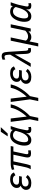

<svg xmlns="http://www.w3.org/2000/svg" viewBox="1938 -2744 999 4916"><g transform="rotate(-90 2438.0 -286.5)"><path d="M415 -79.1Q398.9 -58.6 378.9 -41.5Q358.9 -24.4 334 -11.7Q309.1 1 278.8 8.1Q248.5 15.1 211.9 15.1Q172.4 15.1 139.6 8.1Q106.9 1 83.3 -15.6Q59.6 -32.2 46.4 -58.8Q33.2 -85.4 33.2 -125Q33.2 -142.6 40.3 -161.6Q47.4 -180.7 60.8 -198.7Q74.2 -216.8 94.5 -231.9Q114.7 -247.1 141.1 -256.8Q128.4 -264.2 117.7 -273.2Q106.9 -282.2 99.1 -294.2Q91.3 -306.2 87.2 -322.5Q83 -338.9 83 -360.8Q83 -395 98.9 -425.3Q114.7 -455.6 143.3 -478Q171.9 -500.5 212.2 -513.7Q252.4 -526.9 301.8 -526.9Q342.3 -526.9 371.6 -520.3Q400.9 -513.7 421.9 -501.2Q442.9 -488.8 456.8 -470.7Q470.7 -452.6 481 -430.2L407.2 -391.1Q401.4 -406.2 392.6 -418.5Q383.8 -430.7 370.8 -439.2Q357.9 -447.8 339.8 -452.4Q321.8 -457 296.9 -457Q266.1 -457 242.2 -449.5Q218.3 -441.9 201.7 -429Q185.1 -416 176.5 -398.7Q168 -381.3 168 -361.8Q168 -339.8 177 -327.1Q186 -314.5 201.4 -307.9Q216.8 -301.3 237.8 -299.6Q258.8 -297.9 282.2 -297.9H388.2L373 -228H263.2Q224.1 -228 197 -220.9Q169.9 -213.9 153.1 -201.4Q136.2 -189 128.7 -171.9Q121.1 -154.8 121.1 -134.8Q121.1 -113.3 129.2 -98.1Q137.2 -83 150.4 -73.5Q163.6 -64 180.4 -59.6Q197.3 -55.2 214.8 -55.2Q239.7 -55.2 260 -59.8Q280.3 -64.5 297.6 -73.5Q314.9 -82.5 329.6 -95.2Q344.2 -107.9 357.9 -124Z M1049.3 -2.9Q1042 -1 1032 1Q1022 2.9 1010.7 4.4Q999.5 5.9 987.3 6.8Q975.1 7.8 963.4 7.8Q936 7.8 917 2Q897.9 -3.9 886 -15.4Q874 -26.9 868.7 -43.5Q863.3 -60.1 863.3 -82Q863.3 -97.2 866 -115Q868.7 -132.8 873 -154.8L935.1 -443.8H764.2L699.2 -140.1Q695.3 -121.1 690.2 -101.3Q685.1 -81.5 679.4 -63.2Q673.8 -44.9 667.7 -28.6Q661.6 -12.2 655.3 0H562Q572.8 -18.1 580.8 -34.7Q588.9 -51.3 595.2 -68.1Q601.6 -85 606.9 -103.8Q612.3 -122.6 617.2 -146L680.2 -443.8Q668.9 -443.8 652.8 -442.1Q636.7 -440.4 619.4 -437.3Q602.1 -434.1 585.7 -429.7Q569.3 -425.3 558.1 -419.9L546.4 -481Q558.1 -486.3 574.5 -491.9Q590.8 -497.6 610.8 -502Q630.9 -506.3 654.3 -509.3Q677.7 -512.2 703.1 -512.2H1156.2L1142.1 -443.8H1018.1L955.1 -148.9Q951.2 -132.3 949.7 -119.1Q948.2 -106 948.2 -96.2Q948.2 -75.7 957.5 -67.9Q966.8 -60.1 989.3 -60.1Q1002 -60.1 1016.8 -62.5Q1031.7 -64.9 1042 -68.8Z M1646 3.9Q1639.2 6.3 1630.1 8.3Q1621.1 10.3 1611.8 11.7Q1602.5 13.2 1593.8 14.2Q1585 15.1 1579.1 15.1Q1529.3 15.1 1506.6 -6.1Q1483.9 -27.3 1483.9 -68.8Q1483.9 -75.7 1485.4 -89.1Q1486.8 -102.5 1490.2 -118.2Q1458.5 -54.2 1413.1 -19.5Q1367.7 15.1 1311 15.1Q1272.9 15.1 1245.6 3.2Q1218.3 -8.8 1200.7 -31.7Q1183.1 -54.7 1175 -88.1Q1167 -121.6 1167 -165Q1167 -189 1170.4 -217Q1173.8 -245.1 1180.9 -274.4Q1188 -303.7 1199 -333.3Q1210 -362.8 1225.1 -390.1Q1263.2 -460 1313.7 -493.4Q1364.3 -526.9 1428.2 -526.9Q1477.1 -526.9 1513.7 -509.5Q1550.3 -492.2 1568.8 -460Q1572.8 -474.1 1576.9 -487.8Q1581.1 -501.5 1585 -512.2H1668Q1655.8 -477.5 1644.3 -443.8Q1632.8 -410.2 1623.3 -379.9Q1613.8 -349.6 1606.7 -324.2Q1599.6 -298.8 1596.2 -280.8L1567.9 -148.9Q1564 -130.4 1562 -116Q1560.1 -101.6 1560.1 -90.8Q1560.1 -67.9 1569.6 -60.5Q1579.1 -53.2 1596.2 -53.2Q1606 -53.2 1618.2 -55.7Q1630.4 -58.1 1641.1 -62ZM1324.2 -64Q1364.7 -64 1398.2 -88.1Q1431.6 -112.3 1459 -155.3Q1486.3 -198.2 1508.1 -256.8Q1529.8 -315.4 1546.9 -383.8Q1529.8 -420.4 1500.5 -437.3Q1471.2 -454.1 1432.1 -454.1Q1386.2 -454.1 1354.2 -428Q1322.3 -401.9 1298.8 -355Q1287.6 -332.5 1279.3 -307.4Q1271 -282.2 1265.4 -257.3Q1259.8 -232.4 1256.8 -209Q1253.9 -185.5 1253.9 -166Q1253.9 -110.8 1271.5 -87.4Q1289.1 -64 1324.2 -64ZM1476.1 -589.8H1403.8L1522 -766.1H1639.2Z M1862.3 -512.2 1910.2 -102.1Q1946.8 -141.1 1982.2 -187.5Q2017.6 -233.9 2047.6 -284.7Q2077.6 -335.4 2100.3 -388.9Q2123 -442.4 2134.3 -495.1L2137.2 -512.2H2224.1L2220.2 -491.2Q2211.4 -449.7 2194.3 -406Q2177.2 -362.3 2154.1 -318.8Q2130.9 -275.4 2103.3 -233.4Q2075.7 -191.4 2045.7 -152.8Q2015.6 -114.3 1984.6 -80.3Q1953.6 -46.4 1924.3 -19L1879.4 192.9H1796.4L1841.3 -19L1775.4 -512.2Z M2372.1 -512.2 2419.9 -102.1Q2456.5 -141.1 2491.9 -187.5Q2527.3 -233.9 2557.4 -284.7Q2587.4 -335.4 2610.1 -388.9Q2632.8 -442.4 2644 -495.1L2647 -512.2H2733.9L2730 -491.2Q2721.2 -449.7 2704.1 -406Q2687 -362.3 2663.8 -318.8Q2640.6 -275.4 2613 -233.4Q2585.4 -191.4 2555.4 -152.8Q2525.4 -114.3 2494.4 -80.3Q2463.4 -46.4 2434.1 -19L2389.2 192.9H2306.2L2351.1 -19L2285.2 -512.2Z M3130.9 -79.1Q3114.7 -58.6 3094.7 -41.5Q3074.7 -24.4 3049.8 -11.7Q3024.9 1 2994.6 8.1Q2964.4 15.1 2927.7 15.1Q2888.2 15.1 2855.5 8.1Q2822.8 1 2799.1 -15.6Q2775.4 -32.2 2762.2 -58.8Q2749 -85.4 2749 -125Q2749 -142.6 2756.1 -161.6Q2763.2 -180.7 2776.6 -198.7Q2790 -216.8 2810.3 -231.9Q2830.6 -247.1 2856.9 -256.8Q2844.2 -264.2 2833.5 -273.2Q2822.8 -282.2 2814.9 -294.2Q2807.1 -306.2 2803 -322.5Q2798.8 -338.9 2798.8 -360.8Q2798.8 -395 2814.7 -425.3Q2830.6 -455.6 2859.1 -478Q2887.7 -500.5 2928 -513.7Q2968.3 -526.9 3017.6 -526.9Q3058.1 -526.9 3087.4 -520.3Q3116.7 -513.7 3137.7 -501.2Q3158.7 -488.8 3172.6 -470.7Q3186.5 -452.6 3196.8 -430.2L3123 -391.1Q3117.2 -406.2 3108.4 -418.5Q3099.6 -430.7 3086.7 -439.2Q3073.7 -447.8 3055.7 -452.4Q3037.6 -457 3012.7 -457Q2981.9 -457 2958 -449.5Q2934.1 -441.9 2917.5 -429Q2900.9 -416 2892.3 -398.7Q2883.8 -381.3 2883.8 -361.8Q2883.8 -339.8 2892.8 -327.1Q2901.9 -314.5 2917.2 -307.9Q2932.6 -301.3 2953.6 -299.6Q2974.6 -297.9 2998 -297.9H3104L3088.9 -228H2979Q2939.9 -228 2912.8 -220.9Q2885.7 -213.9 2868.9 -201.4Q2852.1 -189 2844.5 -171.9Q2836.9 -154.8 2836.9 -134.8Q2836.9 -113.3 2845 -98.1Q2853 -83 2866.2 -73.5Q2879.4 -64 2896.2 -59.6Q2913.1 -55.2 2930.7 -55.2Q2955.6 -55.2 2975.8 -59.8Q2996.1 -64.5 3013.4 -73.5Q3030.8 -82.5 3045.4 -95.2Q3060.1 -107.9 3073.7 -124Z M3595.7 -131.8Q3597.2 -110.4 3600.6 -97.4Q3604 -84.5 3609.1 -77.1Q3614.3 -69.8 3620.8 -67.4Q3627.4 -64.9 3635.7 -64.9Q3642.6 -64.9 3648.9 -66.2Q3655.3 -67.4 3660.2 -68.8L3668.9 0Q3646.5 5.4 3632.3 6.6Q3618.2 7.8 3611.8 7.8Q3591.3 7.8 3574.2 2.7Q3557.1 -2.4 3544.7 -18.1Q3532.2 -33.7 3524.7 -61.8Q3517.1 -89.8 3515.1 -136.2L3502.9 -405.8L3273.9 0H3183.1L3496.1 -524.9L3493.2 -574.2Q3491.2 -606 3487.3 -625Q3483.4 -644 3477.1 -654.3Q3470.7 -664.6 3461.9 -667.7Q3453.1 -670.9 3440.9 -670.9Q3433.6 -670.9 3424.1 -669.2Q3414.6 -667.5 3404.8 -664.8Q3395 -662.1 3386.2 -658.4Q3377.4 -654.8 3371.1 -650.9L3366.7 -720.2Q3415.5 -743.2 3453.1 -743.2Q3484.9 -743.2 3505.9 -735.4Q3526.9 -727.5 3539.8 -707.8Q3552.7 -688 3559.3 -654.8Q3565.9 -621.6 3568.8 -570.8Z M4166 0H4086.9L4093.8 -58.1Q4057.1 -21 4022.5 -2.9Q3987.8 15.1 3947.8 15.1Q3911.6 15.1 3885 4.2Q3858.4 -6.8 3835 -30.8L3788.1 192.9H3706.1L3854 -512.2H3937L3855 -125Q3870.1 -99.1 3896.7 -83.5Q3923.3 -67.9 3964.8 -67.9Q4000 -67.9 4037.8 -85.2Q4075.7 -102.5 4110.8 -138.2L4189.9 -512.2H4273.9Z M4815.9 3.9Q4809.1 6.3 4800 8.3Q4791 10.3 4781.7 11.7Q4772.5 13.2 4763.7 14.2Q4754.9 15.1 4749 15.1Q4699.2 15.1 4676.5 -6.1Q4653.8 -27.3 4653.8 -68.8Q4653.8 -75.7 4655.3 -89.1Q4656.7 -102.5 4660.2 -118.2Q4628.4 -54.2 4583 -19.5Q4537.6 15.1 4481 15.1Q4442.9 15.1 4415.5 3.2Q4388.2 -8.8 4370.6 -31.7Q4353 -54.7 4345 -88.1Q4336.9 -121.6 4336.9 -165Q4336.9 -189 4340.3 -217Q4343.8 -245.1 4350.8 -274.4Q4357.9 -303.7 4368.9 -333.3Q4379.9 -362.8 4395 -390.1Q4433.1 -460 4483.6 -493.4Q4534.2 -526.9 4598.1 -526.9Q4647 -526.9 4683.6 -509.5Q4720.2 -492.2 4738.8 -460Q4742.7 -474.1 4746.8 -487.8Q4751 -501.5 4754.9 -512.2H4837.9Q4825.7 -477.5 4814.2 -443.8Q4802.7 -410.2 4793.2 -379.9Q4783.7 -349.6 4776.6 -324.2Q4769.5 -298.8 4766.1 -280.8L4737.8 -148.9Q4733.9 -130.4 4731.9 -116Q4730 -101.6 4730 -90.8Q4730 -67.9 4739.5 -60.5Q4749 -53.2 4766.1 -53.2Q4775.9 -53.2 4788.1 -55.7Q4800.3 -58.1 4811 -62ZM4494.1 -64Q4534.7 -64 4568.1 -88.1Q4601.6 -112.3 4628.9 -155.3Q4656.2 -198.2 4678 -256.8Q4699.7 -315.4 4716.8 -383.8Q4699.7 -420.4 4670.4 -437.3Q4641.1 -454.1 4602.1 -454.1Q4556.2 -454.1 4524.2 -428Q4492.2 -401.9 4468.8 -355Q4457.5 -332.5 4449.2 -307.4Q4440.9 -282.2 4435.3 -257.3Q4429.7 -232.4 4426.8 -209Q4423.8 -185.5 4423.8 -166Q4423.8 -110.8 4441.4 -87.4Q4459 -64 4494.1 -64Z"/></g></svg>

Font: Lorenzo Sans
Style: Italic
Weight: 400
Italic angle: -12°
Foundry: Intel Corporation
Version: Version 1.00; ttfautohint (v1.5)